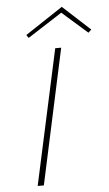

<svg xmlns="http://www.w3.org/2000/svg" viewBox="-58 -893 528 931"><g transform="rotate(-5 206.0 -427.5)"><path d="M230 -658H259L117 0H87ZM397 -719 274 -827 106 -719 96 -734 279 -855 412 -733Z"/></g></svg>

Font: Ysabeau Extralight
Style: Italic
Weight: 200
Italic angle: -12°
Designer: Christian Thalmann (Catharsis Fonts)
Version: Version 0.003